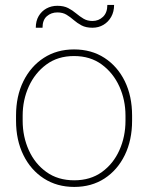

<svg xmlns="http://www.w3.org/2000/svg" viewBox="-20 -735 590 765"><path d="M43.9 -274.4Q43.9 -352.1 73.2 -411.4Q102.5 -470.7 154.5 -504.4Q206.5 -538.1 274.9 -538.1Q344.2 -538.1 396.2 -504.4Q448.2 -470.7 477.3 -411.4Q506.3 -352.1 506.3 -274.4V-253.9Q506.3 -176.8 477.3 -117.2Q448.2 -57.6 396.5 -23.9Q344.7 9.8 275.9 9.8Q207 9.8 154.8 -23.9Q102.5 -57.6 73.2 -117.2Q43.9 -176.8 43.9 -253.9ZM70.3 -253.9Q70.3 -190.9 94.7 -136.7Q119.1 -82.5 165 -49.6Q210.9 -16.6 275.9 -16.6Q340.3 -16.6 386 -49.6Q431.6 -82.5 455.8 -136.7Q480 -190.9 480 -253.9V-274.4Q480 -336.4 455.6 -390.4Q431.2 -444.3 385.5 -478Q339.8 -511.7 274.9 -511.7Q210.4 -511.7 164.8 -478Q119.1 -444.3 94.7 -390.4Q70.3 -336.4 70.3 -274.4ZM149.4 -624.5H122.6Q122.6 -651.4 134 -670.9Q145.5 -690.4 165 -701.2Q184.6 -711.9 208.5 -711.9Q233.9 -711.9 251.5 -702.9Q269 -693.8 283.4 -681.6Q297.9 -669.4 313 -660.4Q328.1 -651.4 348.6 -651.4Q373 -651.4 390.4 -668Q407.7 -684.6 407.7 -715.3H434.6Q434.6 -688.5 423.1 -668Q411.6 -647.5 392.1 -636Q372.6 -624.5 348.6 -624.5Q322.3 -624.5 304.9 -633.8Q287.6 -643.1 273.9 -655Q260.3 -667 245.1 -676.3Q230 -685.5 208.5 -685.5Q184.1 -685.5 166.7 -670.4Q149.4 -655.3 149.4 -624.5Z"/></svg>

Font: Heebo Thin
Style: Regular
Weight: 250
Designer: Oded Ezer
Foundry: Ezer Type House
Version: Version 3.100